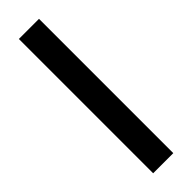

<svg xmlns="http://www.w3.org/2000/svg" viewBox="-331 -770 1011 1011"><g transform="rotate(-45 175.0 -264.0)"><path d="M250 -764.2V235.8H100.1V-764.2Z"/></g></svg>

Font: Ultra
Style: Regular
Weight: 400
Designer: Astigmatic (AOETI)
Foundry: Astigmatic (AOETI)
Version: Version 1.001